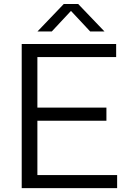

<svg xmlns="http://www.w3.org/2000/svg" viewBox="-20 -966 665 986"><path d="M91.5 0V-740H576.5V-673H172V-413.5H526.5V-346H172V-67H581.5V0ZM172.5 -804.5 307.5 -945.5H381.5L516.5 -804.5H443L344.5 -910L246 -804.5Z"/></svg>

Font: Encode Sans Semi Expanded
Style: Regular
Weight: 400
Width: 6
Designer: Multiple Designers
Foundry: Impallari Type
Version: Version 3.000; ttfautohint (v1.8.3) -l 8 -r 50 -G 200 -x 14 